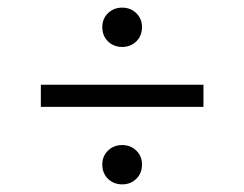

<svg xmlns="http://www.w3.org/2000/svg" viewBox="-20 -581 640 503"><path d="M248 -510Q248 -532 263 -546.5Q278 -561 300 -561Q322 -561 337 -546.5Q352 -532 352 -510Q352 -487 337 -472.5Q322 -458 300 -458Q278 -458 263 -472.5Q248 -487 248 -510ZM248 -150Q248 -172 263 -186.5Q278 -201 300 -201Q322 -201 337 -186.5Q352 -172 352 -150Q352 -127 337 -112.5Q322 -98 300 -98Q278 -98 263 -112.5Q248 -127 248 -150ZM87 -301V-359H513V-301Z"/></svg>

Font: TypoPRO Source Code Pro
Style: Italic
Weight: 400
Italic angle: -11°
Monospace: yes
Designer: Paul D. Hunt, Teo Tuominen
Foundry: Adobe Systems Incorporated
Version: Version 1.030;PS 1.0;hotconv 1.0.84;makeotf.lib2.5.63406